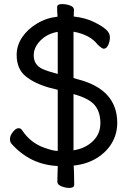

<svg xmlns="http://www.w3.org/2000/svg" viewBox="-20 -796 640 945"><path d="M341.8 -56.2Q398.9 -64.9 436.5 -100.6Q474.1 -136.2 474.1 -189.9Q474.1 -245.1 446 -278.6Q418 -312 341.8 -333ZM264.2 -432.1V-639.2Q212.4 -630.4 179.2 -596.7Q146 -563 146 -523.9Q146 -477.1 188 -457Q216.3 -444.3 264.2 -432.1ZM320.8 128.9Q301.8 128.9 282 120.8Q262.2 112.8 262.2 98.1L264.2 21Q129.4 15.1 37.1 -87.9Q29.3 -95.7 29.1 -111.8Q28.8 -127.9 43.5 -146.5Q58.1 -165 70.8 -165Q83 -165 88.9 -154.8Q129.9 -92.8 198.2 -68.8Q243.2 -52.7 264.2 -53.2V-354L225.1 -363.8Q149.9 -384.8 106 -420.9Q62 -457 62 -525.9Q62 -571.8 88.6 -611.8Q115.2 -651.9 161.6 -679.9Q208 -708 263.2 -713.9Q261.2 -738.8 261.2 -761.2Q261.2 -776.4 286.1 -775.9Q305.2 -775.9 324.7 -769Q344.2 -762.2 344.2 -747.1L342.8 -714.8Q400.9 -708 440.9 -688.5Q481 -668.9 501 -651.4Q521 -633.8 521 -612.8Q521 -593.8 512.9 -575Q504.9 -556.2 490.2 -556.2Q482.4 -556.2 460.9 -576.2Q423.8 -625 341.8 -640.1V-412.1L362.8 -405.8Q556.6 -356 557.1 -191.9Q557.1 -137.7 531 -92.8Q504.9 -47.9 456.1 -17.8Q407.2 12.2 342.8 19Q344.7 41 345.2 113.8Q344.7 128.9 320.8 128.9Z"/></svg>

Font: LXGW WenKai Screen R
Style: Regular
Weight: 400
Designer: Fontworks Inc.
Version: Version 1.235;May 31, 2022